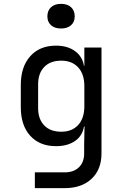

<svg xmlns="http://www.w3.org/2000/svg" viewBox="-20 -797 640 997"><path d="M161 180V98H316Q363 98 390 71.5Q417 45 417 0V-50L419 -140H416Q408 -91 369 -64.5Q330 -38 271 -38Q186 -38 137 -92Q88 -146 88 -240V-356Q88 -450 137 -505Q186 -560 271 -560Q330 -560 369 -532Q408 -504 416 -455H418V-550H507V0Q507 83 455.5 131.5Q404 180 315 180ZM298 -113Q354 -113 386 -148Q418 -183 418 -245V-350Q418 -412 386 -447Q354 -482 298 -482Q241 -482 209.5 -449Q178 -416 178 -360V-235Q178 -179 209.5 -146Q241 -113 298 -113ZM297 -649Q264 -649 245 -666Q226 -683 226 -712Q226 -742 245 -759.5Q264 -777 297 -777Q330 -777 349 -759.5Q368 -742 368 -712Q368 -683 349 -666Q330 -649 297 -649Z"/></svg>

Font: JetBrainsMono NFM
Style: Regular
Weight: 400
Monospace: yes
Designer: Philipp Nurullin, Konstantin Bulenkov
Foundry: JetBrains
Version: Version 2.304; ttfautohint (v1.8.4.7-5d5b);Nerd Fonts 3.3.0